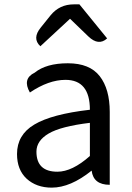

<svg xmlns="http://www.w3.org/2000/svg" viewBox="-20 -847 604 880"><path d="M217 13Q147 13 102 -28Q58 -69 58 -141Q58 -229 137 -276Q217 -324 392 -344Q392 -481 280 -481Q203 -481 117 -423Q81 -486 139 -514Q192 -557 291 -557Q391 -557 437 -498Q483 -439 483 -334V0Q408 0 400 -65Q303 13 217 13ZM243 -60Q311 -60 392 -132V-284Q259 -268 203 -235Q147 -202 147 -152Q147 -60 243 -60ZM165 -635Q126 -671 167 -721L212 -777Q253 -827 318 -827H344L471 -671Q432 -635 385 -680L301 -761L165 -635Z"/></svg>

Font: Swei Toothpaste CJK TC
Style: Regular
Weight: 400
Version: Version 1.0